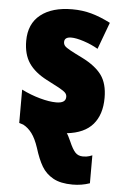

<svg xmlns="http://www.w3.org/2000/svg" viewBox="-56 -603 568 883"><g transform="rotate(5 228.0 -161.5)"><path d="M135 86Q121 44 103.5 20.5Q86 -3 63 -15L44 -21V-175Q86 -154 129.5 -142Q173 -130 205 -130Q249 -130 249 -159Q249 -170 241.5 -178Q234 -186 210.5 -199Q187 -212 153 -229Q97 -258 70 -298Q43 -338 43 -400Q43 -479 96 -521Q149 -563 242 -563Q289 -563 330.5 -551.5Q372 -540 419 -516L373 -392Q342 -410 306.5 -421.5Q271 -433 249 -433Q217 -433 217 -410Q217 -400 223 -392.5Q229 -385 251 -373Q273 -361 306 -345Q368 -314 396.5 -275Q425 -236 425 -170Q425 -93 386 -47.5Q347 -2 266 7Q272 14 285 43Q300 78 313.5 92.5Q327 107 349 107Q367 107 378.5 103Q390 99 392 98V227Q355 240 313 240Q257 240 223 221Q189 202 170 170Q151 138 135 86Z"/></g></svg>

Font: Noto Sans Display Black Narrow
Style: Regular
Weight: 900
Width: 4
Designer: Monotype Design team
Foundry: Monotype Imaging Inc.
Version: Version 1.000